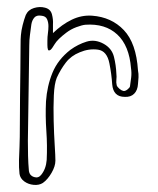

<svg xmlns="http://www.w3.org/2000/svg" viewBox="-20 -426 453 551"><path d="M132 -331Q158 -356 186 -369.5Q214 -383 244 -381Q300 -377 335.5 -339.5Q371 -302 376 -224Q378 -214 377.5 -204Q377 -194 376 -185Q375 -167 365 -157Q355 -147 338 -148Q305 -148 302 -184Q301 -199 299 -214Q297 -229 294 -244Q287 -280 261 -283.5Q235 -287 209 -276Q184 -266 169 -246.5Q154 -227 143 -203Q136 -186 134.5 -152Q133 -118 134 -79.5Q135 -41 137 -9.5Q139 22 139 35Q139 51 128 70Q117 89 103 99Q92 106 76.5 104.5Q61 103 49.5 94.5Q38 86 36 73Q34 55 34.5 33.5Q35 12 36 -5Q37 -30 37 -68Q37 -106 37.5 -147.5Q38 -189 38.5 -227Q39 -265 39 -291.5Q39 -318 40 -325Q41 -338 45 -354Q49 -370 54 -383Q61 -398 77.5 -403Q94 -408 109 -404Q125 -400 129 -385Q133 -370 132 -356ZM125 -283Q119 -279 117.5 -284Q116 -289 116 -297Q116 -305 116 -309Q116 -320 117.5 -330.5Q119 -341 119 -351Q119 -362 115 -371Q111 -380 98 -381Q85 -383 78.5 -375.5Q72 -368 70 -356Q68 -341 66 -326Q64 -311 64 -296Q63 -227 62 -158.5Q61 -90 60 -22Q60 -1 60.5 21Q61 43 63 65Q65 78 77.5 82Q90 86 98 76Q112 59 114 33Q116 -8 113 -50.5Q110 -93 112 -135Q115 -179 130.5 -217Q146 -255 182 -283Q204 -299 228.5 -306.5Q253 -314 278 -300Q301 -287 307 -263Q313 -239 314 -214Q315 -206 314 -197.5Q313 -189 315 -181Q317 -176 323 -171Q329 -166 334 -165Q339 -164 345.5 -169Q352 -174 353 -178Q355 -191 356.5 -204Q358 -217 356 -230Q351 -295 316.5 -327Q282 -359 225 -355Q215 -354 199 -348Q183 -342 170 -332Q145 -313 137 -299.5Q129 -286 125 -283Z"/></svg>

Font: Shizuru
Style: Regular
Weight: 400
Version: Version 1.000